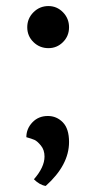

<svg xmlns="http://www.w3.org/2000/svg" viewBox="-20 -508 315 634"><path d="M140 -349Q111 -349 90.5 -369Q70 -389 70 -418Q70 -447 90.5 -467.5Q111 -488 140 -488Q168 -488 188 -467.5Q208 -447 208 -418Q208 -389 188 -369Q168 -349 140 -349ZM131 106Q111 103 92 84Q127 44 127 9Q127 -13 115 -27.5Q103 -42 94 -46Q85 -50 67 -55Q67 -83 87 -104Q107 -125 138 -125Q167 -125 187.5 -104Q208 -83 208 -39Q208 37 131 106Z"/></svg>

Font: Arima Koshi Semi Bold
Style: Regular
Weight: 600
Designer: Joana Correia and Natanael Gama
Foundry: NDISCOVER
Version: Version 1.019;PS 001.019;hotconv 1.0.88;makeotf.lib2.5.64775